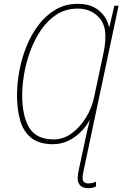

<svg xmlns="http://www.w3.org/2000/svg" viewBox="-20 -744 647 1004"><path d="M441 240Q414 240 400 226Q386 212 386 187Q386 179 388 166Q390 153 393 139L423 0Q430 -33 436 -60.5Q442 -88 449 -113H447Q432 -85 404.5 -56.5Q377 -28 339.5 -9Q302 10 257 10Q185 10 144 -22.5Q103 -55 86 -112.5Q69 -170 69 -246Q69 -306 81 -372Q93 -438 118 -500.5Q143 -563 181.5 -613.5Q220 -664 271 -694Q322 -724 387 -724Q457 -724 498.5 -688Q540 -652 550 -603H552L578 -714H600L419 140Q416 154 414 165Q412 176 412 186Q412 215 441 215Q454 215 464 212.5Q474 210 482 206V231Q475 235 465 237.5Q455 240 441 240ZM261 -15Q311 -15 354.5 -46.5Q398 -78 429.5 -129Q461 -180 473 -240L521 -466Q531 -512 531 -556Q531 -623 489.5 -661Q448 -699 387 -699Q324 -699 276 -668Q228 -637 194 -586.5Q160 -536 138 -476Q116 -416 106 -356Q96 -296 96 -247Q96 -137 133 -76Q170 -15 261 -15Z"/></svg>

Font: Noto Sans SemiCondensed Thin
Style: Italic
Weight: 100
Width: 4
Italic angle: -12°
Designer: Monotype Design Team
Foundry: Monotype Imaging Inc.
Version: Version 2.013; ttfautohint (v1.8.4.7-5d5b)